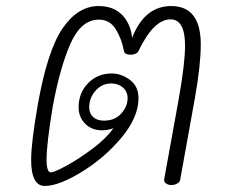

<svg xmlns="http://www.w3.org/2000/svg" viewBox="-20 -610 761 635"><path d="M644 -463Q644 -396 625 -288L576 -16Q575 -8 566 -3Q557 2 547 2Q537 2 529.5 -3Q522 -8 523 -17L571 -282Q592 -400 592 -459Q592 -546 544 -546Q488 -546 438 -441Q435 -435 427.5 -432Q420 -429 412 -429Q403 -429 397 -432Q391 -435 390 -441Q382 -483 362.5 -514Q343 -545 307 -545Q248 -545 213 -465.5Q178 -386 154 -255Q134 -133 134 -83Q134 -40 148 -40Q160 -40 202.5 -63.5Q245 -87 289 -120.5Q333 -154 355 -186Q336 -179 318 -179Q283 -179 261.5 -201Q240 -223 240 -255Q240 -303 271.5 -335Q303 -367 349 -367Q381 -367 409.5 -346Q438 -325 438 -285Q438 -222 381.5 -154.5Q325 -87 249.5 -41Q174 5 128 5Q83 5 83 -82Q83 -138 105 -264Q137 -444 187.5 -517Q238 -590 306 -590Q355 -590 383.5 -561Q412 -532 417 -485Q458 -590 546 -590Q644 -590 644 -463ZM324 -211Q360 -211 381 -234.5Q402 -258 402 -285Q402 -307 386.5 -320.5Q371 -334 348 -334Q317 -334 296 -310Q275 -286 275 -255Q275 -235 288 -223Q301 -211 324 -211Z"/></svg>

Font: Mali Light
Style: Italic
Weight: 300
Italic angle: -10°
Version: Version 1.000; ttfautohint (v1.6)